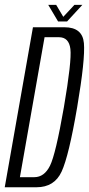

<svg xmlns="http://www.w3.org/2000/svg" viewBox="-48 -790 375 810"><path d="M-28 0 91 -675H224Q300 -675 306 -608Q312 -541 277.5 -337.5Q242.5 -132.5 212 -66.2Q181.5 0 106 0ZM36 -42.5H96.5Q139 -42.5 163 -91Q187 -139.5 221.5 -337.5Q255 -533.5 249 -583.2Q243 -633 200.5 -633H140ZM197 -699.5 155.5 -769.5H189L219 -719L266 -769.5H299.5L235 -699.5Z"/></svg>

Font: Anybody Condensed Light
Style: Italic
Weight: 300
Width: 3
Italic angle: -10°
Designer: Tyler Finck
Foundry: Etcetera Type Company
Version: Version 1.010; ttfautohint (v1.8.3) -l 8 -r 50 -G 200 -x 14 